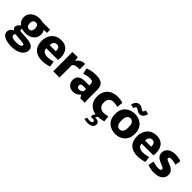

<svg xmlns="http://www.w3.org/2000/svg" viewBox="242 -2086 3683 3683"><g transform="rotate(45 2083.5 -244.0)"><path d="M269 -137Q219 -137 175 -152Q163 -136 163 -122Q163 -99 211 -96L341 -88Q372 -86 409 -81Q446 -76 479 -62.5Q512 -49 533.5 -23Q555 3 555 47Q555 95 522.5 138Q490 181 424.5 208Q359 235 258 235Q213 235 167.5 227.5Q122 220 84 203.5Q46 187 23 160Q0 133 0 93Q0 50 22.5 23.5Q45 -3 81 -22V-24Q44 -48 43 -85Q43 -113 63 -138Q83 -163 110 -184Q75 -209 54 -247Q33 -285 33 -334Q33 -395 65 -439Q97 -483 150.5 -507.5Q204 -532 269 -532Q314 -532 354 -520H562V-434H477Q505 -389 505 -334Q505 -273 474 -229Q443 -185 390 -161Q337 -137 269 -137ZM269 -241Q306 -241 324.5 -266Q343 -291 343 -334Q343 -377 324.5 -402Q306 -427 269 -427Q233 -427 215 -402Q197 -377 197 -334Q197 -291 215 -266Q233 -241 269 -241ZM271 112Q342 112 374 96Q406 80 406 60Q406 38 378 31.5Q350 25 318 23L209 15Q177 12 161 6Q150 12 141.5 24Q133 36 133 49Q133 82 171.5 97Q210 112 271 112Z M871 12Q738 12 667.5 -57.5Q597 -127 597 -254Q597 -326 625.5 -389.5Q654 -453 712 -492.5Q770 -532 859 -532Q928 -532 975 -506.5Q1022 -481 1048 -437.5Q1074 -394 1081.5 -337.5Q1089 -281 1079 -218H762Q761 -163 798.5 -138Q836 -113 894 -113Q932 -113 972 -120Q1012 -127 1043 -137L1060 -21Q1017 -5 967 3.5Q917 12 871 12ZM854 -416Q810 -416 787 -384Q764 -352 764 -306H931Q931 -310 931.5 -313.5Q932 -317 932 -320Q932 -357 915 -386.5Q898 -416 854 -416Z M1168 0V-351Q1168 -407 1167 -446Q1166 -485 1165 -520L1309 -524L1323 -441H1327Q1355 -484 1398 -509.5Q1441 -535 1501 -531V-382Q1454 -387 1409.5 -379Q1365 -371 1337 -338V0Z M1711 12Q1662 12 1625 -8.5Q1588 -29 1567.5 -64.5Q1547 -100 1547 -145Q1547 -223 1597 -259.5Q1647 -296 1737 -296H1849V-338Q1849 -367 1832 -385.5Q1815 -404 1766 -404Q1722 -404 1679.5 -394Q1637 -384 1607 -373L1580 -490Q1616 -505 1675.5 -518.5Q1735 -532 1796 -532Q1882 -532 1930 -510Q1978 -488 1997.5 -446Q2017 -404 2017 -343V-122Q2017 -90 2018.5 -56.5Q2020 -23 2022 0H1901L1867 -62H1865Q1834 -26 1794 -7Q1754 12 1711 12ZM1771 -101Q1793 -101 1817.5 -113Q1842 -125 1852 -145V-206H1766Q1745 -206 1726 -196.5Q1707 -187 1707 -154Q1707 -128 1724.5 -114.5Q1742 -101 1771 -101Z M2378 12Q2295 12 2233.5 -19.5Q2172 -51 2137.5 -111Q2103 -171 2103 -258Q2103 -336 2136.5 -398Q2170 -460 2235 -495.5Q2300 -531 2396 -531Q2428 -531 2465.5 -525.5Q2503 -520 2535 -507L2518 -384Q2497 -391 2467 -397Q2437 -403 2405 -403Q2347 -403 2311.5 -368.5Q2276 -334 2276 -262Q2276 -211 2295.5 -179.5Q2315 -148 2346 -133Q2377 -118 2413 -118Q2445 -118 2475.5 -124Q2506 -130 2527 -136L2540 -15Q2512 -3 2466 4.5Q2420 12 2378 12ZM2333 237Q2283 237 2235 222L2260 170Q2278 174 2296 176Q2314 178 2329 178Q2395 178 2395 138Q2395 111 2368 107Q2341 103 2313 112L2286 87L2328 0H2393L2363 61Q2413 56 2445.5 75.5Q2478 95 2478 135Q2478 182 2438.5 209.5Q2399 237 2333 237Z M2855 12Q2805 12 2757 -3.5Q2709 -19 2670 -51.5Q2631 -84 2608.5 -135.5Q2586 -187 2586 -260Q2586 -333 2608.5 -384.5Q2631 -436 2670 -468.5Q2709 -501 2757 -516.5Q2805 -532 2855 -532Q2906 -532 2954 -516.5Q3002 -501 3040.5 -468.5Q3079 -436 3102 -384.5Q3125 -333 3125 -260Q3125 -187 3102 -135.5Q3079 -84 3040.5 -51.5Q3002 -19 2954 -3.5Q2906 12 2855 12ZM2855 -110Q2895 -110 2922.5 -142.5Q2950 -175 2950 -260Q2950 -345 2922.5 -377.5Q2895 -410 2855 -410Q2815 -410 2787.5 -377.5Q2760 -345 2760 -260Q2760 -175 2787.5 -142.5Q2815 -110 2855 -110ZM2954 -725 3035 -707Q3024 -650 2993 -619Q2962 -588 2919 -588Q2889 -588 2865 -601Q2841 -614 2823 -627Q2805 -640 2792 -640Q2782 -640 2772 -628Q2762 -616 2757 -587L2676 -603Q2686 -660 2717.5 -691.5Q2749 -723 2792 -723Q2822 -723 2845.5 -710Q2869 -697 2887.5 -683.5Q2906 -670 2919 -670Q2929 -670 2939 -683Q2949 -696 2954 -725Z M3459 12Q3326 12 3255.5 -57.5Q3185 -127 3185 -254Q3185 -326 3213.5 -389.5Q3242 -453 3300 -492.5Q3358 -532 3447 -532Q3516 -532 3563 -506.5Q3610 -481 3636 -437.5Q3662 -394 3669.5 -337.5Q3677 -281 3667 -218H3350Q3349 -163 3386.5 -138Q3424 -113 3482 -113Q3520 -113 3560 -120Q3600 -127 3631 -137L3648 -21Q3605 -5 3555 3.5Q3505 12 3459 12ZM3442 -416Q3398 -416 3375 -384Q3352 -352 3352 -306H3519Q3519 -310 3519.5 -313.5Q3520 -317 3520 -320Q3520 -357 3503 -386.5Q3486 -416 3442 -416Z M3909 12Q3862 12 3813 2.5Q3764 -7 3732 -21L3751 -134Q3777 -126 3822.5 -117Q3868 -108 3911 -108Q3944 -108 3959.5 -118.5Q3975 -129 3975 -146Q3975 -168 3947 -181Q3919 -194 3883 -208Q3851 -221 3818 -239.5Q3785 -258 3763 -289Q3741 -320 3741 -368Q3741 -420 3769 -456.5Q3797 -493 3845.5 -512.5Q3894 -532 3956 -532Q4000 -532 4041.5 -523.5Q4083 -515 4112 -503L4093 -390Q4070 -397 4031 -405Q3992 -413 3961 -413Q3936 -413 3919.5 -404Q3903 -395 3903 -377Q3903 -357 3928.5 -345Q3954 -333 3989 -320Q4022 -308 4056.5 -289Q4091 -270 4114.5 -239Q4138 -208 4138 -158Q4138 -106 4109.5 -68Q4081 -30 4029.5 -9Q3978 12 3909 12Z"/></g></svg>

Font: Murecho
Style: Bold
Weight: 700
Designer: Neil Summerour
Foundry: Positype
Version: Version 1.010; ttfautohint (v1.8.3)